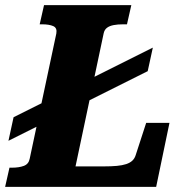

<svg xmlns="http://www.w3.org/2000/svg" viewBox="-33 -730 734 750"><path d="M0 -180 20 -272 564 -544 544 -452ZM480 -710 463 -635H447Q427 -635 411 -632Q395 -629 385 -621.5Q375 -614 372 -600L262 -80H372Q402 -80 423.5 -82Q445 -84 460 -89Q475 -94 484 -102.5Q493 -111 497 -124L538 -250H629L577 0H-13L4 -75H14Q41 -75 60 -82Q79 -89 83 -110L187 -599Q191 -621 175 -628Q159 -635 132 -635H122L139 -710Z"/></svg>

Font: Roboto Serif
Style: Bold Italic
Weight: 700
Italic angle: -10°
Designer: Greg Gazdowicz
Foundry: Commercial Type
Version: Version 1.008